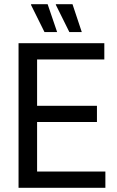

<svg xmlns="http://www.w3.org/2000/svg" viewBox="-20 -891 556 911"><path d="M309 -739 245 -868V-871H324L368 -739ZM191 -739 127 -868 128 -871H206L251 -739ZM68 0V-686H475V-609H156V-389H440V-312H156V-77H480V0Z"/></svg>

Font: Archivo Condensed
Style: Regular
Weight: 400
Width: 3
Designer: Hector Gatti
Foundry: Omnibus-Type
Version: Version 2.001; ttfautohint (v1.8.3)